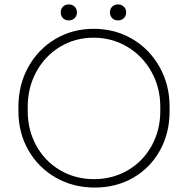

<svg xmlns="http://www.w3.org/2000/svg" viewBox="-20 -832 848 866"><path d="M63 -331V-350Q63 -449 107.5 -529.5Q152 -610 229.5 -656Q307 -702 403 -702Q499 -702 577 -656Q655 -610 700 -529.5Q745 -449 745 -350V-331Q745 -232 701.5 -153.5Q658 -75 581 -30.5Q504 14 407 14Q310 14 231.5 -31Q153 -76 108 -154.5Q63 -233 63 -331ZM703 -331V-350Q703 -437 663 -508.5Q623 -580 554 -621Q485 -662 402 -662Q319 -662 251 -621Q183 -580 144 -508.5Q105 -437 105 -350V-331Q105 -245 144 -174.5Q183 -104 251.5 -64Q320 -24 404 -24Q488 -24 556.5 -64Q625 -104 664 -174.5Q703 -245 703 -331ZM254 -776Q254 -792 264 -802Q274 -812 290 -812Q306 -812 316.5 -802Q327 -792 327 -776Q327 -760 316.5 -750Q306 -740 290 -740Q274 -740 264 -750Q254 -760 254 -776ZM476 -776Q476 -792 486 -802Q496 -812 512 -812Q528 -812 538.5 -802Q549 -792 549 -776Q549 -760 538.5 -750Q528 -740 512 -740Q496 -740 486 -750Q476 -760 476 -776Z"/></svg>

Font: Bellota Light
Style: Regular
Weight: 300
Designer: Kemie Guaida
Foundry: Kemie Guaida
Version: Version 4.001